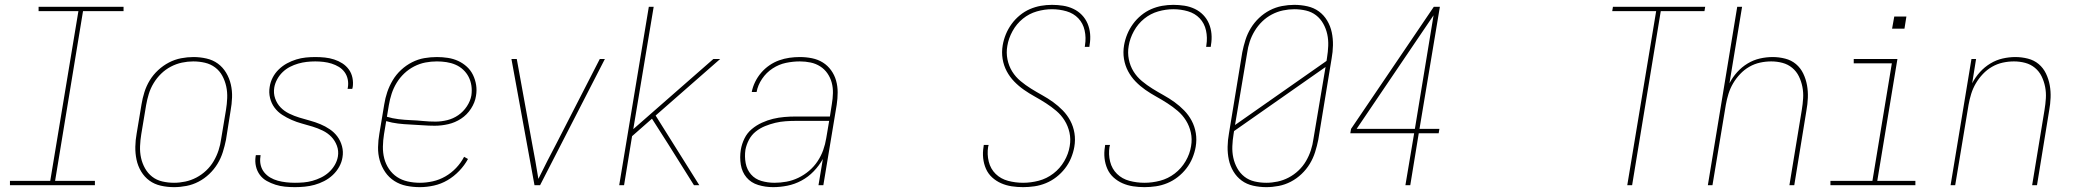

<svg xmlns="http://www.w3.org/2000/svg" viewBox="-20 -763 8540 791"><path d="M21 0V-18H187L303 -717H139V-735H489V-717H322L207 -18H371V0Z M697 8Q669 8 642.5 2Q616 -4 595.5 -19Q575 -34 561.5 -56.5Q548 -79 542.5 -105Q537 -131 537.5 -158.5Q538 -186 543 -213L563 -333Q567 -358 575 -383.5Q583 -409 597 -432Q611 -455 631.5 -474Q652 -493 676 -505.5Q700 -518 726 -523Q752 -528 777 -528Q804 -528 830.5 -522Q857 -516 877.5 -501Q898 -486 911.5 -463.5Q925 -441 931 -415Q937 -389 936 -361.5Q935 -334 930 -307L911 -187Q906 -162 898 -136.5Q890 -111 876 -88Q862 -65 842 -46Q822 -27 798 -14.5Q774 -2 748 3Q722 8 697 8ZM697 -10Q720 -10 743.5 -15Q767 -20 789 -31.5Q811 -43 829.5 -60.5Q848 -78 860.5 -99.5Q873 -121 880.5 -144Q888 -167 891 -190L911 -310Q915 -334 916 -359Q917 -384 912 -407Q907 -430 896 -450.5Q885 -471 866.5 -485Q848 -499 824.5 -504.5Q801 -510 776 -510Q753 -510 729.5 -505Q706 -500 684 -488.5Q662 -477 644 -459.5Q626 -442 613 -420.5Q600 -399 593 -376Q586 -353 582 -330L562 -210Q558 -186 557 -161Q556 -136 561 -113Q566 -90 577.5 -69.5Q589 -49 607 -35Q625 -21 648.5 -15.5Q672 -10 697 -10Z M1195 8Q1174 8 1154 6Q1134 4 1115 -2Q1096 -8 1079 -17.5Q1062 -27 1050.5 -42.5Q1039 -58 1034.5 -77.5Q1030 -97 1033 -118Q1033 -119 1033.5 -120.5Q1034 -122 1034 -124H1054Q1053 -122 1053 -121Q1053 -120 1053 -118Q1050 -100 1054 -83Q1058 -66 1068.5 -53Q1079 -40 1093.5 -31.5Q1108 -23 1124.5 -18.5Q1141 -14 1159 -12Q1177 -10 1195 -10Q1213 -10 1231 -11.5Q1249 -13 1267 -18Q1285 -23 1302.5 -31.5Q1320 -40 1334.5 -53Q1349 -66 1359 -83Q1369 -100 1372 -118Q1376 -141 1368 -162.5Q1360 -184 1345 -199.5Q1330 -215 1309.5 -225Q1289 -235 1267.5 -241.5Q1246 -248 1224 -254Q1202 -260 1181.5 -269Q1161 -278 1142.5 -290Q1124 -302 1111 -319.5Q1098 -337 1092.5 -359.5Q1087 -382 1091 -405Q1094 -425 1103.5 -443.5Q1113 -462 1128.5 -477Q1144 -492 1162.5 -502Q1181 -512 1200.5 -518Q1220 -524 1239.5 -526Q1259 -528 1279 -528Q1299 -528 1318.5 -526Q1338 -524 1356.5 -518Q1375 -512 1390.5 -502Q1406 -492 1417 -477Q1428 -462 1432 -442.5Q1436 -423 1433 -403Q1432 -402 1432 -400Q1432 -398 1431 -397H1412Q1412 -398 1412.5 -399.5Q1413 -401 1413 -402Q1416 -420 1412.5 -436.5Q1409 -453 1399.5 -466Q1390 -479 1376 -487.5Q1362 -496 1346 -501Q1330 -506 1313 -508Q1296 -510 1279 -510Q1261 -510 1243.5 -508Q1226 -506 1208.5 -501Q1191 -496 1174.5 -487.5Q1158 -479 1144.5 -466Q1131 -453 1122 -436.5Q1113 -420 1110 -403Q1106 -379 1113.5 -357.5Q1121 -336 1136 -320.5Q1151 -305 1171.5 -295Q1192 -285 1213.5 -278.5Q1235 -272 1257 -266Q1279 -260 1299.5 -251.5Q1320 -243 1338.5 -230.5Q1357 -218 1370 -200.5Q1383 -183 1389 -160.5Q1395 -138 1391 -115Q1388 -95 1377.5 -76Q1367 -57 1351 -42Q1335 -27 1315.5 -17Q1296 -7 1276 -1.5Q1256 4 1235.5 6Q1215 8 1195 8Z M1710 8Q1681 8 1654 2.5Q1627 -3 1604.5 -17.5Q1582 -32 1567 -54Q1552 -76 1544.5 -102Q1537 -128 1537.5 -156.5Q1538 -185 1543 -213L1563 -333Q1567 -359 1575.5 -384Q1584 -409 1598 -432.5Q1612 -456 1632.5 -475Q1653 -494 1677.5 -506.5Q1702 -519 1728 -523.5Q1754 -528 1780 -528Q1803 -528 1825.5 -524.5Q1848 -521 1867.5 -512Q1887 -503 1903 -488.5Q1919 -474 1928.5 -454.5Q1938 -435 1941.5 -413Q1945 -391 1941 -368Q1937 -341 1920.5 -315.5Q1904 -290 1879.5 -274Q1855 -258 1827 -251.5Q1799 -245 1771 -245Q1746 -245 1720.5 -247Q1695 -249 1670 -250Q1645 -251 1620 -254Q1595 -257 1571 -264L1562 -210Q1558 -185 1557.5 -159.5Q1557 -134 1563 -110.5Q1569 -87 1582.5 -67Q1596 -47 1615.5 -34Q1635 -21 1659.5 -15.5Q1684 -10 1710 -10Q1736 -10 1763 -16Q1790 -22 1814.5 -36Q1839 -50 1859 -71Q1879 -92 1892 -117L1908 -108Q1894 -82 1872 -59Q1850 -36 1823.5 -20.5Q1797 -5 1767.5 1.5Q1738 8 1710 8ZM1774 -262Q1798 -262 1822.5 -268Q1847 -274 1868 -288.5Q1889 -303 1903.5 -325Q1918 -347 1922 -370Q1925 -391 1922 -410.5Q1919 -430 1910.5 -446.5Q1902 -463 1888 -476Q1874 -489 1856.5 -496.5Q1839 -504 1819.5 -507Q1800 -510 1780 -510Q1756 -510 1732.5 -505.5Q1709 -501 1686.5 -489.5Q1664 -478 1645.5 -460.5Q1627 -443 1614 -421.5Q1601 -400 1593.5 -377Q1586 -354 1582 -330L1574 -282Q1597 -275 1622 -272Q1647 -269 1672.5 -268Q1698 -267 1723 -264.5Q1748 -262 1774 -262Z M2182 0 2087 -520H2109L2172 -173Q2179 -137 2185.5 -100Q2192 -63 2198 -26Q2216 -63 2235 -100Q2254 -137 2273 -173L2451 -520H2472L2205 0Z M2531 0 2653 -735H2673L2589 -231L2919 -520H2947L2681 -287L2861 0H2839L2733 -169L2666 -274L2584 -202L2551 0Z M3165 8Q3133 8 3103.5 -1Q3074 -10 3055.5 -32Q3037 -54 3032 -84.5Q3027 -115 3032 -146Q3036 -170 3047 -192.5Q3058 -215 3077 -231Q3096 -247 3119 -257.5Q3142 -268 3165 -273.5Q3188 -279 3211.5 -281Q3235 -283 3258 -283H3399L3407 -334Q3411 -357 3411.5 -379.5Q3412 -402 3406.5 -422.5Q3401 -443 3389 -460.5Q3377 -478 3359 -489.5Q3341 -501 3319.5 -505.5Q3298 -510 3275 -510Q3247 -510 3218 -504Q3189 -498 3163 -481Q3137 -464 3119.5 -438Q3102 -412 3097 -384H3077Q3081 -405 3091 -425.5Q3101 -446 3116 -463.5Q3131 -481 3150 -494Q3169 -507 3190 -514.5Q3211 -522 3232.5 -525Q3254 -528 3275 -528Q3301 -528 3325.5 -523Q3350 -518 3370 -505.5Q3390 -493 3404 -473.5Q3418 -454 3424.5 -431Q3431 -408 3431 -382.5Q3431 -357 3427 -331L3372 0H3352L3370 -108Q3355 -81 3332.5 -57.5Q3310 -34 3282 -19Q3254 -4 3224 2Q3194 8 3165 8ZM3171 -10Q3195 -10 3220 -14.5Q3245 -19 3269 -30.5Q3293 -42 3313.5 -59.5Q3334 -77 3348.5 -99Q3363 -121 3371.5 -145Q3380 -169 3384 -194L3396 -265H3258Q3238 -265 3216.5 -263.5Q3195 -262 3174 -257Q3153 -252 3132 -243.5Q3111 -235 3093.5 -221Q3076 -207 3065.5 -187Q3055 -167 3051 -146Q3047 -118 3052 -91Q3057 -64 3074 -44.5Q3091 -25 3117 -17.5Q3143 -10 3171 -10Z M4195 8Q4171 8 4148 4.5Q4125 1 4104.5 -8Q4084 -17 4067.5 -32Q4051 -47 4042 -67.5Q4033 -88 4030.5 -111Q4028 -134 4032 -158Q4032 -160 4032.5 -162Q4033 -164 4033 -166H4053Q4052 -164 4052 -162Q4052 -160 4051 -159Q4046 -127 4053.5 -97Q4061 -67 4082 -46.5Q4103 -26 4133 -18Q4163 -10 4195 -10Q4227 -10 4259.5 -18.5Q4292 -27 4319.5 -48Q4347 -69 4364.5 -99Q4382 -129 4387 -161Q4392 -190 4386 -217Q4380 -244 4366 -266.5Q4352 -289 4332 -306Q4312 -323 4289.5 -337.5Q4267 -352 4243.5 -365Q4220 -378 4198.5 -393Q4177 -408 4158.5 -427Q4140 -446 4127.5 -469.5Q4115 -493 4110.5 -520.5Q4106 -548 4111 -577Q4115 -600 4124 -622Q4133 -644 4147.5 -664Q4162 -684 4181.5 -700Q4201 -716 4223 -725.5Q4245 -735 4268 -739Q4291 -743 4314 -743Q4337 -743 4359.5 -739.5Q4382 -736 4402 -726.5Q4422 -717 4437 -701.5Q4452 -686 4460.5 -666Q4469 -646 4471 -623.5Q4473 -601 4469 -578Q4469 -576 4468.5 -574Q4468 -572 4468 -570H4449Q4449 -571 4449.5 -573Q4450 -575 4450 -577Q4455 -608 4448.5 -637.5Q4442 -667 4422.5 -687.5Q4403 -708 4374 -716.5Q4345 -725 4314 -725Q4283 -725 4251.5 -716Q4220 -707 4194 -686Q4168 -665 4151.5 -635Q4135 -605 4130 -574Q4125 -546 4130.5 -518.5Q4136 -491 4150 -468.5Q4164 -446 4184.5 -429Q4205 -412 4227.5 -398Q4250 -384 4273.5 -371Q4297 -358 4318.5 -342.5Q4340 -327 4358.5 -308Q4377 -289 4389.5 -265.5Q4402 -242 4406.5 -214.5Q4411 -187 4406 -158Q4402 -135 4392.5 -112Q4383 -89 4367.5 -69Q4352 -49 4332 -33.5Q4312 -18 4289 -8.5Q4266 1 4242 4.5Q4218 8 4195 8Z M4695 8Q4671 8 4648 4.5Q4625 1 4604.5 -8Q4584 -17 4567.5 -32Q4551 -47 4542 -67.5Q4533 -88 4530.5 -111Q4528 -134 4532 -158Q4532 -160 4532.5 -162Q4533 -164 4533 -166H4553Q4552 -164 4552 -162Q4552 -160 4551 -159Q4546 -127 4553.5 -97Q4561 -67 4582 -46.5Q4603 -26 4633 -18Q4663 -10 4695 -10Q4727 -10 4759.5 -18.5Q4792 -27 4819.5 -48Q4847 -69 4864.5 -99Q4882 -129 4887 -161Q4892 -190 4886 -217Q4880 -244 4866 -266.5Q4852 -289 4832 -306Q4812 -323 4789.5 -337.5Q4767 -352 4743.5 -365Q4720 -378 4698.5 -393Q4677 -408 4658.5 -427Q4640 -446 4627.5 -469.5Q4615 -493 4610.5 -520.5Q4606 -548 4611 -577Q4615 -600 4624 -622Q4633 -644 4647.5 -664Q4662 -684 4681.5 -700Q4701 -716 4723 -725.5Q4745 -735 4768 -739Q4791 -743 4814 -743Q4837 -743 4859.5 -739.5Q4882 -736 4902 -726.5Q4922 -717 4937 -701.5Q4952 -686 4960.5 -666Q4969 -646 4971 -623.5Q4973 -601 4969 -578Q4969 -576 4968.5 -574Q4968 -572 4968 -570H4949Q4949 -571 4949.5 -573Q4950 -575 4950 -577Q4955 -608 4948.5 -637.5Q4942 -667 4922.5 -687.5Q4903 -708 4874 -716.5Q4845 -725 4814 -725Q4783 -725 4751.5 -716Q4720 -707 4694 -686Q4668 -665 4651.5 -635Q4635 -605 4630 -574Q4625 -546 4630.5 -518.5Q4636 -491 4650 -468.5Q4664 -446 4684.5 -429Q4705 -412 4727.5 -398Q4750 -384 4773.5 -371Q4797 -358 4818.5 -342.5Q4840 -327 4858.5 -308Q4877 -289 4889.5 -265.5Q4902 -242 4906.5 -214.5Q4911 -187 4906 -158Q4902 -135 4892.5 -112Q4883 -89 4867.5 -69Q4852 -49 4832 -33.5Q4812 -18 4789 -8.5Q4766 1 4742 4.5Q4718 8 4695 8Z M5197 8Q5169 8 5142.5 2Q5116 -4 5095.5 -19Q5075 -34 5061.5 -56.5Q5048 -79 5042.5 -105Q5037 -131 5037.5 -158.5Q5038 -186 5043 -213L5098 -548Q5103 -573 5111 -598.5Q5119 -624 5133 -647Q5147 -670 5167 -689Q5187 -708 5211 -720.5Q5235 -733 5261 -738Q5287 -743 5312 -743Q5340 -743 5366.5 -737Q5393 -731 5413.5 -716Q5434 -701 5447.5 -678.5Q5461 -656 5466.5 -630Q5472 -604 5471.5 -576.5Q5471 -549 5466 -522L5411 -187Q5406 -162 5398 -136.5Q5390 -111 5376 -88Q5362 -65 5342 -46Q5322 -27 5298 -14.5Q5274 -2 5248 3Q5222 8 5197 8ZM5068 -248 5445 -512 5447 -525Q5451 -549 5452 -574Q5453 -599 5448 -622Q5443 -645 5431.5 -665.5Q5420 -686 5402 -700Q5384 -714 5360.5 -719.5Q5337 -725 5312 -725Q5289 -725 5265.5 -720Q5242 -715 5220 -703.5Q5198 -692 5180 -674.5Q5162 -657 5149 -635.5Q5136 -614 5128.5 -591Q5121 -568 5118 -545ZM5197 -10Q5220 -10 5243.5 -15Q5267 -20 5289 -31.5Q5311 -43 5329.5 -60.5Q5348 -78 5360.5 -99.5Q5373 -121 5380.5 -144Q5388 -167 5391 -190L5441 -487L5064 -223L5062 -210Q5058 -186 5057 -161Q5056 -136 5061 -113Q5066 -90 5077.5 -69.5Q5089 -49 5107 -35Q5125 -21 5148.5 -15.5Q5172 -10 5197 -10Z M5770 0 5806 -214H5543L5546 -232L5887 -735H5912L5828 -232H5910L5907 -214H5825L5790 0ZM5569 -232H5809L5886 -700L5699 -424Z M6684 0 6803 -717H6622L6625 -735H7005L7002 -717H6822L6704 0Z M7016 0 7137 -735H7157L7105 -420Q7118 -445 7137 -466Q7156 -487 7180 -501.5Q7204 -516 7230.5 -522Q7257 -528 7283 -528Q7309 -528 7334.5 -521.5Q7360 -515 7379 -499Q7398 -483 7409 -460Q7420 -437 7424.5 -412Q7429 -387 7428 -360.5Q7427 -334 7422 -307L7372 0H7352L7403 -310Q7407 -334 7408.5 -358Q7410 -382 7405.5 -405Q7401 -428 7391 -448.5Q7381 -469 7363.5 -483.5Q7346 -498 7323.5 -504Q7301 -510 7277 -510Q7254 -510 7231 -505Q7208 -500 7187 -488Q7166 -476 7149 -458Q7132 -440 7120 -419.5Q7108 -399 7101 -376.5Q7094 -354 7090 -331L7035 0Z M7521 0V-18H7694L7774 -502H7617V-520H7797L7714 -18H7871V0ZM7775 -645 7784 -695H7834L7826 -645Z M8016 0 8102 -520H8121L8105 -420Q8118 -445 8137 -466Q8156 -487 8180 -501.5Q8204 -516 8230.5 -522Q8257 -528 8283 -528Q8309 -528 8334.5 -521.5Q8360 -515 8379 -499Q8398 -483 8409 -460Q8420 -437 8424.5 -412Q8429 -387 8428 -360.5Q8427 -334 8422 -307L8372 0H8352L8403 -310Q8407 -334 8408.5 -358Q8410 -382 8405.5 -405Q8401 -428 8391 -448.5Q8381 -469 8363.5 -483.5Q8346 -498 8323.5 -504Q8301 -510 8277 -510Q8254 -510 8231 -505Q8208 -500 8187 -488Q8166 -476 8149 -458Q8132 -440 8120 -419.5Q8108 -399 8101 -376.5Q8094 -354 8090 -331L8035 0Z"/></svg>

Font: Iosevka SS04 Thin
Style: Italic
Weight: 100
Italic angle: -9°
Monospace: yes
Designer: Belleve Invis
Foundry: Belleve Invis
Version: Version 19.0.0; ttfautohint (v1.8.4)